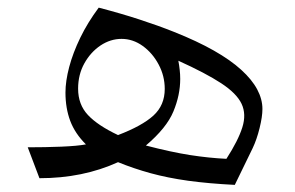

<svg xmlns="http://www.w3.org/2000/svg" viewBox="-20 -478 792 515"><path d="M54.4 -82.9 85.8 0Q202.3 0 296.6 -43Q338.5 -25.9 384 -13.4Q429.5 -0.9 484.6 6.8Q539.7 14.4 609.8 17.9L657.8 -80.8Q668.7 -103.7 676.3 -134.4Q683.9 -165.1 683.9 -185.6Q683.9 -211.9 669.9 -238.2Q655.9 -264.5 627.1 -290.7Q598.4 -316.9 553.5 -342.4Q508.7 -367.8 446.9 -392.4Q403.5 -409.7 354.2 -425.7Q305 -441.8 244.8 -457.5Q215.3 -417.9 195.4 -377Q175.6 -336.1 165.6 -298.3Q155.6 -260.5 155.6 -229.7Q155.6 -187.8 168.4 -153.7Q181.3 -119.6 210.5 -90.7Q187.7 -86.4 144.4 -84.6Q101 -82.9 54.4 -82.9ZM371.3 -87.7Q426.9 -134.8 445.1 -179Q463.4 -223.1 463.4 -266.2Q463.4 -278.7 462 -290.7Q460.7 -302.7 458.4 -315.1Q531.8 -281.9 573.3 -254.7Q614.8 -227.5 628 -199.5Q641.1 -171.6 630 -136.4Q619 -101.2 587.3 -52Q540.7 -54.2 489.7 -62.1Q438.7 -70.1 371.3 -87.7ZM296.6 -115.7Q242.2 -141.4 215.9 -169.5Q189.5 -197.6 189.5 -240.1Q189.5 -277.9 206.3 -308.1Q223.1 -338.2 249.6 -356Q276.2 -373.7 306.1 -373.7Q336.5 -373.7 362.9 -354.7Q389.2 -335.7 405.5 -305Q421.9 -274.3 421.9 -239.5Q421.9 -195.7 391.5 -168Q361.1 -140.3 296.6 -115.7Z"/></svg>

Font: Pinar-VF
Style: Regular
Weight: 300
Designer: Amin Abedi
Version: Version 3.0